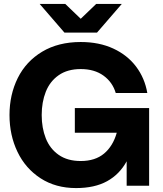

<svg xmlns="http://www.w3.org/2000/svg" viewBox="-20 -946 828 978"><path d="M28.4 -360Q28.4 -463.6 70.4 -548.4Q112.4 -633.2 194.7 -682.6Q277 -732 391.2 -732Q485 -732 557 -698.7Q629 -665.4 673.2 -606.7Q717.4 -548 730.4 -472.2H569.6Q553.2 -527.6 507 -560.9Q460.8 -594.2 391.2 -594.2Q323.8 -594.2 279 -562.9Q234.2 -531.6 213.3 -478.7Q192.4 -425.8 192.4 -360Q192.4 -294.2 213.3 -241.3Q234.2 -188.4 279 -157.1Q323.8 -125.8 391.2 -125.8Q464.6 -125.8 510 -163.7Q555.4 -201.6 574.8 -270H361.2V-395.6H739.6V0H625.2V-124.4Q589 -58 525.5 -23Q462 12 367.2 12Q263.8 12 186.9 -37.7Q110 -87.4 69.2 -172.2Q28.4 -257 28.4 -360ZM182 -926H312.4L391.2 -850.4L470 -926H600.4L474.2 -780H308.2Z"/></svg>

Font: Aspekta Variable
Style: Regular
Weight: 400
Designer: Ivo Dolenc
Version: Version 2.100